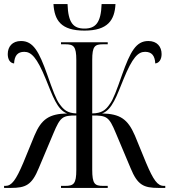

<svg xmlns="http://www.w3.org/2000/svg" viewBox="-20 -921 830 941"><path d="M394 -771C509 -771 542 -823 546 -901H478C475 -809 448 -781 394 -781C340 -781 314 -808 311 -901H242C247 -822 278 -771 394 -771ZM0 0H33C106 0 136 -14 170 -97L242 -268C276 -349 287 -355 354 -355V-88C354 -20 341 -10 300 -10H279V0H508V-10H485C444 -10 432 -20 432 -90V-355C503 -355 514 -350 548 -268L620 -97C654 -14 684 0 757 0H790V-10H783C752 -10 732 -38 696 -123L641 -257C606 -338 568 -363 480 -365C530 -382 553 -454 585 -532C629 -640 657 -667 691 -667C724 -667 739 -648 741 -610C760 -612 772 -630 772 -656C772 -692 750 -720 707 -720C647 -720 619 -669 578 -554C552 -480 535 -433 518 -411C498 -381 478 -366 432 -365V-627C432 -694 444 -704 485 -704H508V-714H279V-704H300C341 -704 354 -694 354 -627V-365C310 -367 292 -383 272 -411C255 -433 238 -480 212 -554C171 -669 143 -720 83 -720C40 -720 18 -692 18 -656C18 -630 29 -612 49 -610C51 -648 66 -667 99 -667C133 -667 161 -640 205 -532C237 -454 260 -382 309 -365C222 -363 183 -338 149 -257L94 -123C58 -38 37 -10 7 -10H0Z"/></svg>

Font: Noto Serif Display ExtraCondensed
Style: Regular
Weight: 400
Width: 2
Designer: Monotype Design Team
Foundry: Monotype Imaging Inc.
Version: Version 2.009